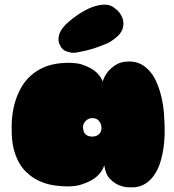

<svg xmlns="http://www.w3.org/2000/svg" viewBox="-20 -783 744 821"><path d="M419 -435Q427 -459 442 -477Q455 -493 476.5 -506.5Q498 -520 533 -520Q561 -520 582 -509Q603 -498 619 -480Q635 -462 646 -439Q657 -416 664 -392Q681 -336 683 -265Q686 -208 681 -165.5Q676 -123 666.5 -92.5Q657 -62 644 -41.5Q631 -21 617 -9Q584 20 540 18Q513 19 489 9Q469 1 450 -18.5Q431 -38 426 -76Q416 -46 390 -25Q368 -7 328 6Q288 19 222 11Q168 5 126 -21Q108 -32 90.5 -49Q73 -66 59.5 -91Q46 -116 38 -149Q30 -182 30 -225Q28 -300 49 -361Q58 -387 73 -412.5Q88 -438 111 -459Q134 -480 166 -494.5Q198 -509 242 -513Q298 -518 332 -506.5Q366 -495 386 -479Q409 -461 419 -435ZM375 -278Q358 -278 345.5 -265Q333 -252 335 -236Q337 -215 347.5 -207Q358 -199 375 -199Q392 -199 403 -209Q414 -219 414 -236Q414 -252 404 -265Q394 -278 375 -278ZM251 -667Q259 -677 274.5 -690.5Q290 -704 308 -716.5Q326 -729 345.5 -739.5Q365 -750 381 -755Q403 -762 419.5 -763Q436 -764 447.5 -760.5Q459 -757 467.5 -750.5Q476 -744 484 -737Q492 -729 499 -716Q506 -703 507.5 -688Q509 -673 503 -656.5Q497 -640 478 -624Q457 -605 429 -593.5Q401 -582 375 -574Q345 -565 315 -560Q299 -556 284 -558Q271 -560 258 -566Q245 -572 237 -589Q229 -604 230 -618Q231 -632 236 -643Q241 -655 251 -667Z"/></svg>

Font: Sniglet
Style: ExtraBold
Weight: 800
Version: Version 2.000; ttfautohint (v0.95) -l 8 -r 50 -G 200 -x 14 -